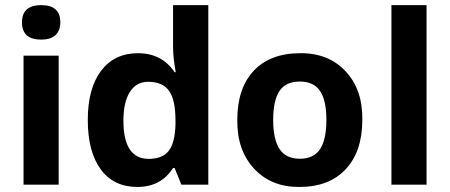

<svg xmlns="http://www.w3.org/2000/svg" viewBox="-20 -728 1775 757"><path d="M211.3 -508.6V0H72.8V-508.6ZM142.6 -571.8Q66.7 -571.8 66.7 -639.8Q66.7 -707.8 142.3 -707.8Q217.9 -707.8 217.9 -640Q217.9 -607.2 198.7 -589.5Q179.5 -571.8 142.6 -571.8Z M662.3 -65.7Q614.8 9.1 521.5 9.1Q428.2 9.1 377.1 -60.2Q326.1 -130.4 326.1 -254.8Q326.1 -379.2 378.4 -448.7Q430.7 -518.2 524.3 -518.2Q617.8 -518.2 668.4 -443.4H672.9Q662.3 -500.5 662.3 -545V-707.8H801.3V0H695.1L668.4 -65.7ZM466.6 -251.8Q466.6 -101.6 566.7 -101.6Q619.8 -101.6 644.8 -132.7Q669.9 -163.8 671.9 -237.6V-252.3Q671.9 -334.2 646.6 -369.8Q621.3 -405.5 564.2 -405.5Q517.7 -405.5 492.2 -365.8Q466.6 -326.1 466.6 -251.8Z M1241.9 -369.3Q1216.9 -406.5 1161.8 -406.5Q1106.7 -406.5 1081.9 -369.3Q1057.1 -332.2 1057.1 -255.1Q1057.1 -178 1082.4 -140Q1107.7 -102.1 1162.3 -102.1Q1216.9 -102.1 1241.9 -140Q1266.9 -178 1266.9 -255.1Q1266.9 -332.2 1241.9 -369.3ZM1163.3 -518.2Q1274 -519.7 1342.3 -447.2Q1410.5 -374.6 1408.5 -255.3Q1408.5 -130.9 1343 -60.9Q1277.6 9.1 1160.8 9.1Q1050.1 10.1 982.1 -62.7Q914.1 -135.5 915.6 -255.3Q915.6 -379.7 980.3 -448.9Q1045.5 -518.2 1163.3 -518.2Z M1661.8 -707.8V0H1523.3V-707.8Z"/></svg>

Font: Khula
Style: Bold
Weight: 700
Designer: Erin McLaughlin, Steve Matteson
Version: Version 1.000;PS 1.0;hotconv 1.0.72;makeotf.lib2.5.5900; ttf